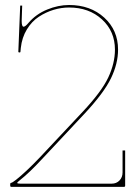

<svg xmlns="http://www.w3.org/2000/svg" viewBox="-20 -732 540 752"><path d="M20 -4.9V-11.2Q20 -15.6 24.4 -16.1Q28.3 -16.6 43.2 -28.1Q58.1 -39.6 83.5 -63.2Q108.9 -86.9 136.2 -115.7L303.2 -293.5Q377.9 -373 404.1 -428.7Q430.2 -484.4 430.2 -537.6Q430.2 -609.4 379.4 -656Q328.6 -702.6 250.5 -702.6Q220.2 -702.6 190.2 -693.6Q160.2 -684.6 132.3 -666.5Q104.5 -648.4 85.2 -616.7Q65.9 -585 61.5 -544.4L60.1 -529.8Q60.1 -526.4 56.2 -526.4Q51.8 -526.4 51.8 -529.8L59.1 -710H66.9Q66.4 -694.3 65.7 -674.1Q64.9 -653.8 64.9 -650.4Q64.9 -627.4 72.3 -627.4Q79.1 -627.4 91.3 -642.1Q121.1 -676.8 164.6 -694.6Q208 -712.4 250.5 -712.4Q334 -712.4 388.2 -663.1Q442.4 -613.8 442.4 -537.6Q442.4 -482.9 414.6 -425.3Q386.7 -367.7 311 -286.6L144 -108.4Q94.2 -54.7 58.6 -26.9Q47.4 -18.1 47.4 -15.6Q47.4 -12.7 59.6 -12.7H417.5Q436 -12.7 448 -25.1Q460 -37.6 460 -56.6V-142.6H470.2V-4.9Q470.2 0 464.8 0H24.9Q20 0 20 -4.9Z"/></svg>

Font: Znikomit
Style: Regular
Weight: 100
Designer: gluk
Foundry: gluk
Version: Version 0.53